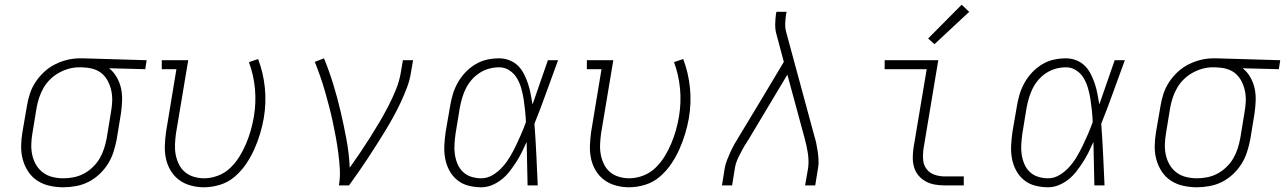

<svg xmlns="http://www.w3.org/2000/svg" viewBox="-20 -785 5441 813"><path d="M248 8Q218 8 189.5 1.5Q161 -5 138 -20Q115 -35 99.5 -58.5Q84 -82 76.5 -109.5Q69 -137 69.5 -166.5Q70 -196 75 -226L94 -336Q98 -362 106.5 -388Q115 -414 130.5 -437.5Q146 -461 167 -480.5Q188 -500 213 -512.5Q238 -525 264.5 -531.5Q291 -538 318 -538Q322 -538 325.5 -538Q329 -538 333 -538L601 -530L595 -492L442 -496Q461 -481 474 -458.5Q487 -436 492.5 -411Q498 -386 497 -358.5Q496 -331 492 -304L474 -194Q469 -168 460.5 -141.5Q452 -115 437 -91Q422 -67 400.5 -47Q379 -27 354 -14.5Q329 -2 301.5 3Q274 8 248 8ZM248 -30Q270 -30 292.5 -34.5Q315 -39 335.5 -50Q356 -61 373.5 -78Q391 -95 402.5 -115Q414 -135 421 -157Q428 -179 432 -201L450 -311Q454 -333 455 -355Q456 -377 452 -397.5Q448 -418 439 -437Q430 -456 415.5 -470Q401 -484 381 -491Q361 -498 339 -499L326 -500Q324 -500 321 -500Q318 -500 315 -500Q293 -500 271.5 -494Q250 -488 230 -477Q210 -466 193 -449.5Q176 -433 164.5 -413Q153 -393 146 -372Q139 -351 135 -329L117 -219Q113 -196 112.5 -172.5Q112 -149 117 -127Q122 -105 133.5 -86Q145 -67 162.5 -54Q180 -41 202.5 -35.5Q225 -30 248 -30Z M843 8Q815 8 787.5 0.5Q760 -7 738.5 -23Q717 -39 703 -62Q689 -85 683 -112Q677 -139 678 -168Q679 -197 683 -226L727 -492H665V-530H777L725 -219Q722 -197 721 -174Q720 -151 724 -130Q728 -109 737.5 -89.5Q747 -70 763 -56.5Q779 -43 800.5 -36.5Q822 -30 844 -30Q873 -30 902.5 -41Q932 -52 954.5 -73.5Q977 -95 993.5 -121.5Q1010 -148 1022 -176.5Q1034 -205 1042 -233.5Q1050 -262 1055 -291Q1065 -351 1059.5 -409.5Q1054 -468 1034 -522L1073 -535Q1095 -477 1101.5 -413.5Q1108 -350 1097 -285Q1091 -251 1081 -218Q1071 -185 1056.5 -152.5Q1042 -120 1021.5 -90Q1001 -60 973.5 -36.5Q946 -13 911.5 -2.5Q877 8 843 8Z M1415 0Q1421 -34 1419 -68.5Q1417 -103 1412.5 -137Q1408 -171 1402 -204Q1396 -237 1389 -269.5Q1382 -302 1373.5 -334.5Q1365 -367 1356 -398.5Q1347 -430 1336 -461.5Q1325 -493 1313 -523L1352 -538Q1374 -484 1391.5 -427Q1409 -370 1422.5 -312Q1436 -254 1447 -195Q1458 -136 1461 -75Q1483 -106 1505 -138.5Q1527 -171 1547.5 -203.5Q1568 -236 1587.5 -269Q1607 -302 1624.5 -336Q1642 -370 1656.5 -405.5Q1671 -441 1677 -477L1686 -530H1729L1720 -477Q1715 -445 1703 -413.5Q1691 -382 1676.5 -351Q1662 -320 1645.5 -290Q1629 -260 1611 -230.5Q1593 -201 1574.5 -172Q1556 -143 1537 -114Q1518 -85 1498 -56.5Q1478 -28 1458 0Z M2018 8Q1990 8 1963 1Q1936 -6 1915.5 -23Q1895 -40 1882.5 -63.5Q1870 -87 1865 -114Q1860 -141 1861.5 -169Q1863 -197 1867 -226L1886 -336Q1890 -361 1897.5 -386Q1905 -411 1918.5 -435Q1932 -459 1951 -479Q1970 -499 1993.5 -513Q2017 -527 2042.5 -532.5Q2068 -538 2094 -538Q2117 -538 2138 -529.5Q2159 -521 2174 -506Q2189 -491 2199 -471Q2209 -451 2216 -430Q2223 -409 2227 -387Q2231 -365 2235 -343Q2251 -390 2267.5 -436.5Q2284 -483 2300 -530H2343Q2318 -463 2294 -395.5Q2270 -328 2243 -261Q2248 -196 2251 -130.5Q2254 -65 2257 0H2214Q2213 -46 2212 -92Q2211 -138 2210 -184Q2200 -162 2189.5 -140.5Q2179 -119 2166 -99Q2153 -79 2138 -59.5Q2123 -40 2104 -25Q2085 -10 2063 -1Q2041 8 2018 8ZM2018 -30Q2044 -30 2067.5 -44.5Q2091 -59 2109 -79.5Q2127 -100 2140.5 -123Q2154 -146 2165.5 -170Q2177 -194 2187.5 -218.5Q2198 -243 2207 -268Q2206 -292 2203.5 -316Q2201 -340 2197.5 -363.5Q2194 -387 2187.5 -410Q2181 -433 2169.5 -453Q2158 -473 2138 -486.5Q2118 -500 2094 -500Q2073 -500 2052 -494.5Q2031 -489 2012 -477Q1993 -465 1978 -448Q1963 -431 1953 -411Q1943 -391 1937 -370.5Q1931 -350 1927 -329L1909 -219Q1906 -197 1904.5 -175Q1903 -153 1906 -132Q1909 -111 1917 -91.5Q1925 -72 1940 -57.5Q1955 -43 1975.5 -36.5Q1996 -30 2018 -30Z M2643 8Q2615 8 2587.5 0.5Q2560 -7 2538.5 -23Q2517 -39 2503 -62Q2489 -85 2483 -112Q2477 -139 2478 -168Q2479 -197 2483 -226L2527 -492H2465V-530H2577L2525 -219Q2522 -197 2521 -174Q2520 -151 2524 -130Q2528 -109 2537.5 -89.5Q2547 -70 2563 -56.5Q2579 -43 2600.5 -36.5Q2622 -30 2644 -30Q2673 -30 2702.5 -41Q2732 -52 2754.5 -73.5Q2777 -95 2793.5 -121.5Q2810 -148 2822 -176.5Q2834 -205 2842 -233.5Q2850 -262 2855 -291Q2865 -351 2859.5 -409.5Q2854 -468 2834 -522L2873 -535Q2895 -477 2901.5 -413.5Q2908 -350 2897 -285Q2891 -251 2881 -218Q2871 -185 2856.5 -152.5Q2842 -120 2821.5 -90Q2801 -60 2773.5 -36.5Q2746 -13 2711.5 -2.5Q2677 8 2643 8Z M3037 0 3049 -74Q3052 -91 3059 -108.5Q3066 -126 3074 -143.5Q3082 -161 3091.5 -177.5Q3101 -194 3111 -210L3216 -384L3299 -523L3268 -639Q3262 -660 3262.5 -682.5Q3263 -705 3266 -728L3268 -735H3311L3309 -728Q3306 -708 3305 -688Q3304 -668 3309 -649L3428 -210Q3433 -194 3436.5 -177.5Q3440 -161 3442.5 -143.5Q3445 -126 3446 -108.5Q3447 -91 3444 -74L3432 0H3389L3402 -74Q3404 -90 3403.5 -106Q3403 -122 3400.5 -138Q3398 -154 3394.5 -169.5Q3391 -185 3387 -200L3314 -469L3147 -190Q3146 -188 3144.5 -186.5Q3143 -185 3142 -183V-182Q3133 -169 3126 -156Q3119 -143 3112 -129.5Q3105 -116 3099.5 -102Q3094 -88 3092 -74L3080 0Z M3980 0Q3959 0 3938.5 -3.5Q3918 -7 3900.5 -16.5Q3883 -26 3870 -41Q3857 -56 3851 -75.5Q3845 -95 3845 -116Q3845 -137 3848 -158L3904 -492H3726V-530H3953L3890 -152Q3887 -129 3889 -107Q3891 -85 3904 -68.5Q3917 -52 3937.5 -45Q3958 -38 3980 -38H4061V0ZM3937 -598 3910 -622 4052 -765 4084 -735Z M4418 8Q4390 8 4363 1Q4336 -6 4315.5 -23Q4295 -40 4282.5 -63.5Q4270 -87 4265 -114Q4260 -141 4261.5 -169Q4263 -197 4267 -226L4286 -336Q4290 -361 4297.5 -386Q4305 -411 4318.5 -435Q4332 -459 4351 -479Q4370 -499 4393.5 -513Q4417 -527 4442.5 -532.5Q4468 -538 4494 -538Q4517 -538 4538 -529.5Q4559 -521 4574 -506Q4589 -491 4599 -471Q4609 -451 4616 -430Q4623 -409 4627 -387Q4631 -365 4635 -343Q4651 -390 4667.5 -436.5Q4684 -483 4700 -530H4743Q4718 -463 4694 -395.5Q4670 -328 4643 -261Q4648 -196 4651 -130.5Q4654 -65 4657 0H4614Q4613 -46 4612 -92Q4611 -138 4610 -184Q4600 -162 4589.5 -140.5Q4579 -119 4566 -99Q4553 -79 4538 -59.5Q4523 -40 4504 -25Q4485 -10 4463 -1Q4441 8 4418 8ZM4418 -30Q4444 -30 4467.5 -44.5Q4491 -59 4509 -79.5Q4527 -100 4540.5 -123Q4554 -146 4565.5 -170Q4577 -194 4587.5 -218.5Q4598 -243 4607 -268Q4606 -292 4603.5 -316Q4601 -340 4597.5 -363.5Q4594 -387 4587.5 -410Q4581 -433 4569.5 -453Q4558 -473 4538 -486.5Q4518 -500 4494 -500Q4473 -500 4452 -494.5Q4431 -489 4412 -477Q4393 -465 4378 -448Q4363 -431 4353 -411Q4343 -391 4337 -370.5Q4331 -350 4327 -329L4309 -219Q4306 -197 4304.5 -175Q4303 -153 4306 -132Q4309 -111 4317 -91.5Q4325 -72 4340 -57.5Q4355 -43 4375.5 -36.5Q4396 -30 4418 -30Z M5048 8Q5018 8 4989.5 1.5Q4961 -5 4938 -20Q4915 -35 4899.5 -58.5Q4884 -82 4876.5 -109.5Q4869 -137 4869.5 -166.5Q4870 -196 4875 -226L4894 -336Q4898 -362 4906.5 -388Q4915 -414 4930.5 -437.5Q4946 -461 4967 -480.5Q4988 -500 5013 -512.5Q5038 -525 5064.5 -531.5Q5091 -538 5118 -538Q5122 -538 5125.5 -538Q5129 -538 5133 -538L5401 -530L5395 -492L5242 -496Q5261 -481 5274 -458.5Q5287 -436 5292.5 -411Q5298 -386 5297 -358.5Q5296 -331 5292 -304L5274 -194Q5269 -168 5260.5 -141.5Q5252 -115 5237 -91Q5222 -67 5200.5 -47Q5179 -27 5154 -14.5Q5129 -2 5101.5 3Q5074 8 5048 8ZM5048 -30Q5070 -30 5092.5 -34.5Q5115 -39 5135.5 -50Q5156 -61 5173.5 -78Q5191 -95 5202.5 -115Q5214 -135 5221 -157Q5228 -179 5232 -201L5250 -311Q5254 -333 5255 -355Q5256 -377 5252 -397.5Q5248 -418 5239 -437Q5230 -456 5215.5 -470Q5201 -484 5181 -491Q5161 -498 5139 -499L5126 -500Q5124 -500 5121 -500Q5118 -500 5115 -500Q5093 -500 5071.5 -494Q5050 -488 5030 -477Q5010 -466 4993 -449.5Q4976 -433 4964.5 -413Q4953 -393 4946 -372Q4939 -351 4935 -329L4917 -219Q4913 -196 4912.5 -172.5Q4912 -149 4917 -127Q4922 -105 4933.5 -86Q4945 -67 4962.5 -54Q4980 -41 5002.5 -35.5Q5025 -30 5048 -30Z"/></svg>

Font: Iosevka Curly Slab XLtEx
Style: Italic
Weight: 200
Width: 7
Italic angle: -9°
Monospace: yes
Designer: Belleve Invis
Foundry: Belleve Invis
Version: Version 11.1.0; ttfautohint (v1.8.3)